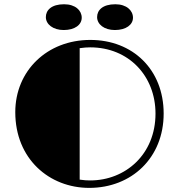

<svg xmlns="http://www.w3.org/2000/svg" viewBox="-20 -891 857 920"><path d="M53.2 -353.5C53.2 -129.4 216.3 9.3 407.7 9.3C610.4 9.3 764.2 -134.8 764.2 -346.7C764.2 -558.1 615.7 -699.7 412.6 -699.7C206.1 -699.7 53.2 -552.2 53.2 -353.5ZM361.8 -30.3V-660.2C381.3 -663.1 398.9 -664.1 412.1 -664.1C596.7 -664.1 725.1 -526.9 725.1 -346.7C725.1 -150.9 580.6 -26.4 412.1 -26.4C398.4 -26.4 380.4 -27.3 361.8 -30.3ZM530.3 -747.1C584 -747.1 617.2 -772.5 617.2 -806.2C617.2 -840.8 586.4 -870.6 532.7 -870.6C471.7 -870.6 445.3 -842.3 445.3 -809.1C445.3 -774.4 479.5 -747.1 530.3 -747.1ZM285.2 -747.1C338.9 -747.1 371.6 -772.5 371.6 -806.2C371.6 -840.8 341.3 -870.6 287.1 -870.6C226.6 -870.6 199.7 -842.3 199.7 -809.1C199.7 -774.4 234.4 -747.1 285.2 -747.1Z"/></svg>

Font: Limelight
Style: Regular
Weight: 400
Designer: Nicole Fally
Foundry: Nicole Fally
Version: Version 1.002